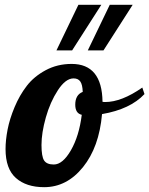

<svg xmlns="http://www.w3.org/2000/svg" viewBox="-20 -770 619 796"><path d="M3 -152Q3 -189 11.5 -233Q20 -277 40.5 -326Q61 -375 91 -414Q121 -453 169.5 -479Q218 -505 277 -505Q403 -505 405 -348Q409 -347 416 -347Q484 -347 570 -407L579 -380Q520 -317 403 -297Q391 -160 324 -77Q257 6 163 6Q89 6 46 -32Q3 -70 3 -152ZM152 -169Q152 -121 163 -104.5Q174 -88 203 -88Q240 -88 274 -147Q308 -206 319 -294Q292 -300 292 -336Q292 -377 323 -389Q322 -419 313 -432Q304 -445 285 -445Q252 -445 220 -396Q188 -347 170 -283Q152 -219 152 -169ZM214 -561 305 -750H400L279 -561ZM344 -561 435 -750H530L409 -561Z"/></svg>

Font: Lobster Two
Style: Bold Italic
Weight: 700
Designer: Pablo Impallari
Foundry: Pablo Impallari. www.impallari.com
Version: Version 1.006